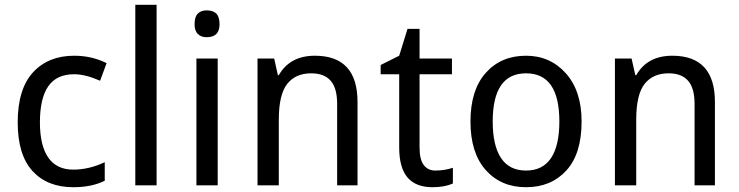

<svg xmlns="http://www.w3.org/2000/svg" viewBox="-20 -782 3118 810"><path d="M429.7 -515.6 402.3 -441.4Q339.8 -468.8 293 -468.8Q218.8 -468.8 183.6 -418Q148.4 -367.2 148.4 -265.6Q148.4 -168 183.6 -117.2Q218.8 -66.4 289.1 -66.4Q355.5 -66.4 421.9 -97.7V-19.5Q367.2 7.8 289.1 7.8Q179.7 7.8 117.2 -60.5Q54.7 -128.9 54.7 -265.6Q54.7 -406.2 119.1 -476.6Q183.6 -546.9 293 -546.9Q367.2 -546.9 429.7 -515.6Z M640.6 0H550.8V-761.7H640.6Z M906.2 -679.7Q906.2 -652.3 892.6 -638.7Q878.9 -625 851.6 -625Q828.1 -625 814.5 -638.7Q800.8 -652.3 800.8 -679.7Q800.8 -710.9 814.5 -724.6Q828.1 -738.3 851.6 -738.3Q878.9 -738.3 892.6 -724.6Q906.2 -710.9 906.2 -679.7ZM898.4 0H808.6V-535.2H898.4Z M1402.3 0V-343.8Q1402.3 -410.2 1375 -441.4Q1347.7 -472.7 1293 -472.7Q1226.6 -472.7 1191.4 -427.7Q1156.2 -382.8 1156.2 -277.3V0H1066.4V-535.2H1136.7L1152.3 -464.8H1156.2Q1203.1 -546.9 1308.6 -546.9Q1398.4 -546.9 1443.4 -498Q1488.3 -449.2 1488.3 -351.6V0Z M1890.6 -74.2V-7.8Q1855.5 7.8 1804.7 7.8Q1734.4 7.8 1699.2 -33.2Q1664.1 -74.2 1664.1 -160.2V-468.8H1585.9V-507.8L1664.1 -546.9L1699.2 -660.2H1750V-535.2H1886.7V-468.8H1750V-160.2Q1750 -109.4 1767.6 -85.9Q1785.2 -62.5 1816.4 -62.5Q1855.5 -62.5 1890.6 -74.2Z M1964.8 -269.5Q1964.8 -402.3 2029.3 -474.6Q2093.8 -546.9 2199.2 -546.9Q2300.8 -546.9 2367.2 -472.7Q2433.6 -398.4 2433.6 -269.5Q2433.6 -132.8 2369.1 -62.5Q2304.7 7.8 2199.2 7.8Q2093.8 7.8 2029.3 -64.5Q1964.8 -136.7 1964.8 -269.5ZM2339.8 -269.5Q2339.8 -371.1 2304.7 -421.9Q2269.5 -472.7 2199.2 -472.7Q2128.9 -472.7 2093.8 -421.9Q2058.6 -371.1 2058.6 -269.5Q2058.6 -168 2093.8 -115.2Q2128.9 -62.5 2199.2 -62.5Q2269.5 -62.5 2304.7 -115.2Q2339.8 -168 2339.8 -269.5Z M2910.2 0V-343.8Q2910.2 -410.2 2882.8 -441.4Q2855.5 -472.7 2800.8 -472.7Q2734.4 -472.7 2699.2 -427.7Q2664.1 -382.8 2664.1 -277.3V0H2574.2V-535.2H2644.5L2660.2 -464.8H2664.1Q2710.9 -546.9 2816.4 -546.9Q2906.2 -546.9 2951.2 -498Q2996.1 -449.2 2996.1 -351.6V0Z"/></svg>

Font: Droid Sans Fallback
Style: Regular
Weight: 400
Designer: Steve Matteson
Foundry: Ascender Corporation
Version: 3.00 (Khmer version)